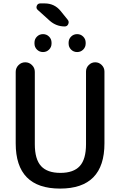

<svg xmlns="http://www.w3.org/2000/svg" viewBox="-20 -1095 704 1125"><path d="M282 -845V-840Q282 -819 267.5 -804.5Q253 -790 232 -790Q211 -790 196.5 -804.5Q182 -819 182 -840V-845Q182 -866 196.5 -880.5Q211 -895 232 -895Q253 -895 267.5 -880.5Q282 -866 282 -845ZM382 -840V-845Q382 -866 396.5 -880.5Q411 -895 432 -895Q453 -895 467.5 -880.5Q482 -866 482 -845V-840Q482 -819 467.5 -804.5Q453 -790 432 -790Q411 -790 396.5 -804.5Q382 -819 382 -840ZM377 -979Q386 -968 380 -954Q374 -940 359 -940Q310 -940 272 -973L201 -1037Q190 -1047 195.5 -1061Q201 -1075 216 -1075H242Q299 -1075 335 -1031ZM72 -255V-674Q72 -697 88.5 -713.5Q105 -730 128 -730Q151 -730 167.5 -713.5Q184 -697 184 -674V-250Q184 -162 220.5 -122Q257 -82 334 -82Q411 -82 447.5 -122Q484 -162 484 -250V-676Q484 -698 500 -714Q516 -730 538 -730Q560 -730 576 -714Q592 -698 592 -676V-255Q592 10 332 10Q72 10 72 -255Z"/></svg>

Font: Rounded Mplus 1c Medium
Style: Regular
Weight: 500
Version: Version 1.059.20150529